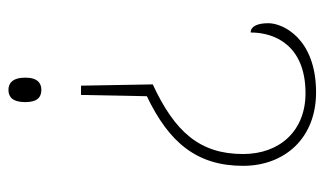

<svg xmlns="http://www.w3.org/2000/svg" viewBox="-177 -587 769 455"><g transform="rotate(90 207.5 -359.5)"><path d="M199 -724C72 -724 35 -646 35 -611C35 -584 43 -569 57 -569C57 -629 90 -699 201 -699C290 -699 345 -638 345 -551C345 -448 292 -389 180 -337L183 -167H205L208 -323C317 -375 373 -441 373 -551C373 -650 307 -724 199 -724ZM193 5C209 5 222 -4 222 -35C222 -65 209 -73 193 -73C178 -73 164 -65 164 -35C164 -4 178 5 193 5Z"/></g></svg>

Font: Noto Serif Sinhala Thin
Style: Regular
Weight: 100
Designer: Jelle Bosma - Monotype Design Team
Foundry: Monotype Imaging Inc.
Version: Version 2.007